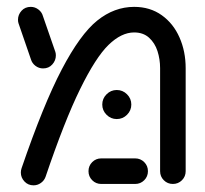

<svg xmlns="http://www.w3.org/2000/svg" viewBox="-20 -549 611 573"><path d="M42.2 -34.1Q42.2 -40.4 44.4 -47Q109.3 -236.7 164.3 -341.7Q219.3 -446.7 270.2 -487.6Q321.1 -528.5 380.4 -528.5Q427.8 -528.5 462.6 -503.7Q497.4 -478.9 515.7 -437.2Q534.1 -395.6 534.1 -345.6V-38.1Q534.1 -22.2 523 -11.1Q511.9 0 495.9 0Q480 0 468.9 -11.1Q457.8 -22.2 457.8 -38.1V-345.6Q457.8 -372.2 450 -396.5Q442.2 -420.7 424.8 -436.5Q407.4 -452.2 380.4 -452.2Q342.2 -452.2 303.9 -415Q265.6 -377.8 219.1 -283.1Q172.6 -188.5 115.9 -21.1Q111.9 -10 102 -3Q92.2 4.1 80 4.1Q63.7 4.1 53 -7.4Q42.2 -18.9 42.2 -34.1ZM244.1 -38.1Q244.1 -54.1 255.2 -65.2Q266.3 -76.3 282.2 -76.3H383.3Q399.3 -76.3 410.4 -65.2Q421.5 -54.1 421.5 -38.1Q421.5 -22.2 410.4 -11.1Q399.3 0 383.3 0H282.2Q266.3 0 255.2 -11.1Q244.1 -22.2 244.1 -38.1ZM72.2 -372.2 35.2 -479.6Q33.7 -484.1 33.7 -490Q33.7 -505.2 44.3 -516.9Q54.8 -528.5 71.9 -528.5Q84.4 -528.5 94.6 -520.7Q104.8 -513 108.1 -501.1L145.2 -394.1Q146.7 -389.6 146.7 -383.7Q146.7 -368.5 136.1 -356.7Q125.6 -344.8 108.5 -344.8Q95.9 -344.8 85.7 -352.6Q75.6 -360.4 72.2 -372.2ZM285.2 -237Q285.2 -254.8 298 -267.6Q310.7 -280.4 328.5 -280.4Q346.3 -280.4 359.1 -267.6Q371.9 -254.8 371.9 -237Q371.9 -219.3 359.1 -206.5Q346.3 -193.7 328.5 -193.7Q310.7 -193.7 298 -206.5Q285.2 -219.3 285.2 -237Z"/></svg>

Font: 26F Galaxy Hebrew
Style: Bold
Weight: 700
Designer: C₂₉H₂₅N₃O₅
Version: Version 1.000